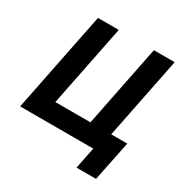

<svg xmlns="http://www.w3.org/2000/svg" viewBox="-190 -854 1121 1160"><g transform="rotate(30 371.0 -274.0)"><path d="M502 150 532 0H22L162 -698H307L193 -129H438L552 -698H697L583 -129H695L638 150Z"/></g></svg>

Font: IBM Plex Sans
Style: Italic
Weight: 400
Italic angle: -11.31°
Designer: Mike Abbink, Paul van der Laan, Pieter van Rosmalen
Foundry: Bold Monday
Version: Version 3.201